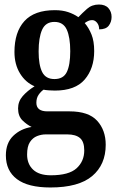

<svg xmlns="http://www.w3.org/2000/svg" viewBox="-20 -592 519 850"><path d="M203 238Q104 238 55 201Q6 164 6 96Q6 41 38.5 9.5Q71 -22 120 -30Q99 -40 79.5 -59Q60 -78 60 -112Q60 -143 80.5 -166.5Q101 -190 133 -210Q93 -227 68.5 -267Q44 -307 44 -362Q44 -450 88 -498.5Q132 -547 223 -547Q256 -547 281.5 -538.5Q307 -530 327 -516Q344 -534 365.5 -553Q387 -572 418 -572Q446 -572 460 -556Q474 -540 474 -517Q474 -495 461.5 -478.5Q449 -462 419 -462Q419 -480 409.5 -491.5Q400 -503 388 -503Q378 -503 370 -499Q362 -495 355 -490Q373 -469 385 -439.5Q397 -410 397 -366Q397 -289 355 -240Q313 -191 223 -191Q213 -191 197 -192Q181 -193 173 -195Q161 -187 151 -172.5Q141 -158 141 -137Q141 -99 190 -99H288Q372 -99 410 -57.5Q448 -16 448 49Q448 137 388 187.5Q328 238 203 238ZM221 -242Q261 -242 276 -273.5Q291 -305 291 -365Q291 -427 275.5 -461Q260 -495 221 -495Q182 -495 166.5 -460.5Q151 -426 151 -364Q151 -305 166.5 -273.5Q182 -242 221 -242ZM205 184Q285 184 319 153Q353 122 353 74Q353 35 334 19Q315 3 278 3H182Q163 3 144 10.5Q125 18 112.5 37Q100 56 100 92Q100 134 126.5 159Q153 184 205 184Z"/></svg>

Font: Noto Serif Thai Condensed SemiBold
Style: Regular
Weight: 600
Width: 3
Designer: Monotype Design Team
Foundry: Monotype Imaging Inc.
Version: Version 2.002; ttfautohint (v1.8.4.7-5d5b)